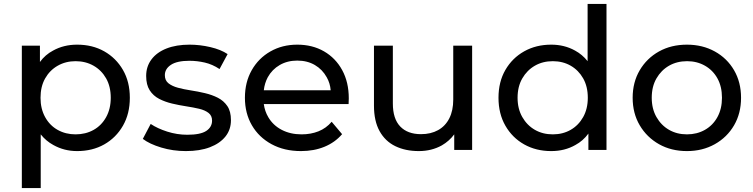

<svg xmlns="http://www.w3.org/2000/svg" viewBox="-20 -762 3829 976"><path d="M372 6Q306 6 251 -25Q214 -45 187 -79V194H91V-530H183V-447Q210 -484 250 -505Q304 -535 372 -535Q450 -535 510 -501Q570 -467 605 -406.5Q640 -346 640 -265Q640 -184 605 -123Q570 -62 510 -28Q450 6 372 6ZM364 -79Q415 -79 455.5 -101.5Q496 -124 519.5 -166.5Q543 -209 543 -265Q543 -322 519.5 -363.5Q496 -405 455.5 -428Q415 -451 364 -451Q314 -451 273.5 -428Q233 -405 209.5 -363.5Q186 -322 186 -265Q186 -209 209.5 -166.5Q233 -124 273.5 -101.5Q314 -79 364 -79Z M925 6Q859 6 799.5 -12Q740 -30 706 -56L746 -132Q780 -109 830 -93Q880 -77 932 -77Q999 -77 1028.5 -96.5Q1058 -116 1058 -149Q1058 -174 1040 -188Q1022 -202 992.5 -209Q963 -216 927 -221.5Q891 -227 855 -235.5Q819 -244 789 -259.5Q759 -275 741 -303Q723 -331 723 -376Q723 -424 750 -460Q777 -496 826.5 -515.5Q876 -535 944 -535Q996 -535 1049.5 -522.5Q1103 -510 1137 -487L1096 -411Q1060 -435 1021 -444Q982 -453 943 -453Q880 -453 849 -432.5Q818 -412 818 -380Q818 -353 836.5 -338.5Q855 -324 884.5 -316Q914 -308 950 -302.5Q986 -297 1022 -288.5Q1058 -280 1087.5 -265Q1117 -250 1135.5 -223Q1154 -196 1154 -151Q1154 -103 1126 -68Q1098 -33 1047 -13.5Q996 6 925 6Z M1510 6Q1425 6 1360.5 -29Q1296 -64 1260.5 -125Q1225 -186 1225 -265Q1225 -344 1259.5 -405Q1294 -466 1354.5 -500.5Q1415 -535 1491 -535Q1568 -535 1627 -501Q1686 -467 1719.5 -405.5Q1753 -344 1753 -262Q1753 -256 1752.5 -248Q1752 -240 1752 -233H1321Q1326 -196 1344 -166Q1368 -125 1412 -102Q1456 -79 1513 -79Q1560 -79 1599 -94.5Q1638 -110 1666 -143L1719 -80Q1683 -38 1629.5 -16Q1576 6 1510 6ZM1661 -303Q1658 -339 1641 -369Q1619 -409 1580.5 -431.5Q1542 -454 1491 -454Q1441 -454 1402 -431.5Q1363 -409 1341 -369Q1325 -339 1321 -303Z M2109 6Q2041 6 1989.5 -19Q1938 -44 1909.5 -95.5Q1881 -147 1881 -225V-530H1977V-236Q1977 -158 2014.5 -119Q2052 -80 2120 -80Q2170 -80 2207 -100.5Q2244 -121 2264 -160.5Q2284 -200 2284 -256V-530H2380V0H2289V-79Q2264 -45 2226 -23Q2174 6 2109 6Z M2782 6Q2705 6 2644.5 -28Q2584 -62 2549 -123Q2514 -184 2514 -265Q2514 -346 2549 -406.5Q2584 -467 2644.5 -501Q2705 -535 2782 -535Q2849 -535 2903 -505Q2940 -485 2967 -451V-742H3063V0H2971V-83Q2944 -46 2905 -25Q2851 6 2782 6ZM2790 -79Q2841 -79 2881 -102Q2921 -125 2944.5 -167Q2968 -209 2968 -265Q2968 -322 2944.5 -363.5Q2921 -405 2881 -428Q2841 -451 2790 -451Q2739 -451 2699 -428Q2659 -405 2635 -363.5Q2611 -322 2611 -265Q2611 -209 2635 -167Q2659 -125 2699 -102Q2739 -79 2790 -79Z M3472 6Q3392 6 3330 -29Q3268 -64 3232 -125Q3196 -186 3196 -265Q3196 -344 3232 -405Q3268 -466 3330 -500.5Q3392 -535 3472 -535Q3551 -535 3613.5 -500.5Q3676 -466 3711.5 -405Q3747 -344 3747 -265Q3747 -186 3711.5 -125Q3676 -64 3613.5 -29Q3551 6 3472 6ZM3472 -79Q3523 -79 3563.5 -102Q3604 -125 3627 -167Q3650 -209 3650 -265Q3650 -322 3627 -363.5Q3604 -405 3563.5 -428Q3523 -451 3473 -451Q3421 -451 3381 -428Q3341 -405 3317 -363.5Q3293 -322 3293 -265Q3293 -209 3317 -167Q3341 -125 3381 -102Q3421 -79 3472 -79Z"/></svg>

Font: Montserrat Z Med
Style: Regular
Weight: 500
Designer: Julieta Ulanovsky
Foundry: Julieta Ulanovsky
Version: Version 8.000